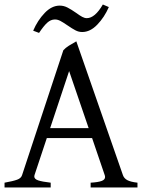

<svg xmlns="http://www.w3.org/2000/svg" viewBox="-20 -825 635 845"><path d="M131.8 -54.2Q130.9 -50.3 130.9 -48.3Q130.9 -37.1 147.9 -31.2Q165 -25.4 203.1 -21V0H0V-21Q38.1 -27.8 55.4 -34.2Q72.8 -40.5 77.1 -54.2L258.8 -604Q268.6 -614.7 283 -623.8Q297.4 -632.8 315.9 -643.1L521 -54.2Q525.9 -40 540.3 -32.2Q554.7 -24.4 585 -21V0H378.9V-21Q412.1 -22.9 427.2 -28.6Q442.4 -34.2 442.4 -45.9Q442.4 -49.8 440.9 -54.2L385.3 -217.3H186ZM284.2 -512.2 200.7 -261.2H370.1ZM276.9 -713.4Q257.8 -726.6 245.8 -732.9Q233.9 -739.3 221.7 -739.3Q203.6 -739.3 187.7 -724.9Q171.9 -710.4 151.9 -680.2L126 -689.9Q145.5 -735.4 176.5 -767.8Q207.5 -800.3 242.7 -800.3Q260.7 -800.3 277.3 -791.7Q293.9 -783.2 315.4 -768.1Q331.5 -756.3 342 -750.7Q352.5 -745.1 361.8 -745.1Q397.9 -745.1 432.6 -805.2L459 -793.9Q439.5 -749 408.2 -716.6Q377 -684.1 341.8 -684.1Q326.2 -684.1 312.3 -691.4Q298.3 -698.7 276.9 -713.4Z"/></svg>

Font: David Libre
Style: Regular
Weight: 400
Version: Version 1.000